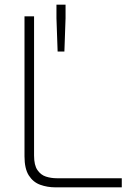

<svg xmlns="http://www.w3.org/2000/svg" viewBox="-20 -803 570 823"><path d="M217 0Q183 0 152.5 -11Q122 -22 103.5 -51Q85 -80 85 -133V-733H126V-136Q126 -95 140.5 -74Q155 -53 177 -46Q199 -39 223 -39H502V0ZM227 -582 222 -725V-783H261V-725L256 -582Z"/></svg>

Font: Exo Thin ExtraLight
Style: Regular
Weight: 250
Version: Version 2.000